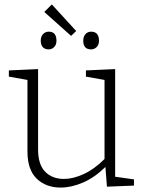

<svg xmlns="http://www.w3.org/2000/svg" viewBox="-20 -840 653 867"><path d="M254 7Q188 7 146 -33Q104 -73 104 -156V-479L20 -494V-522L152 -528V-165Q152 -97 184 -64.5Q216 -32 269 -32Q310 -32 358 -54Q406 -76 452 -122V-479L368 -494V-522L500 -528V-42L585 -30V-2L463 3L456 -86Q407 -38 354.5 -15.5Q302 7 254 7ZM301 -678 180 -786 214 -820 324 -700ZM391 -617Q356 -617 356 -656Q356 -675 366 -686Q376 -697 391 -697Q427 -697 427 -656Q427 -638 416.5 -627.5Q406 -617 391 -617ZM200 -617Q165 -617 164 -656Q164 -675 174.5 -686Q185 -697 200 -697Q235 -697 235 -656Q235 -638 224.5 -627.5Q214 -617 200 -617Z"/></svg>

Font: Bitter Light
Style: Regular
Weight: 300
Designer: Sol Matas, and Bitter project Authors
Foundry: Sol Matas
Version: Version 2.001